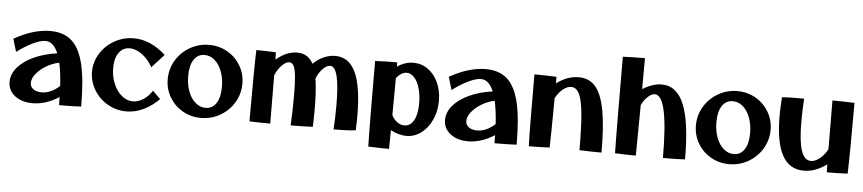

<svg xmlns="http://www.w3.org/2000/svg" viewBox="-47 -1065 6696 1489"><g transform="rotate(5 3301.0 -320.0)"><path d="M427 -61Q324 5 222 5Q137 5 83.5 -36.5Q30 -78 30 -145Q30 -205 74.5 -257.5Q119 -310 198.5 -346.5Q278 -383 379 -397Q343 -485 280 -485Q242 -485 182 -456Q122 -427 60 -380L30 -480Q179 -565 312 -565Q416 -565 479 -508.5Q542 -452 571 -329Q600 -206 600 -2Q548 2 428 2ZM285 -85Q356 -85 424 -147Q418 -249 401 -326Q350 -316 302.5 -288Q255 -260 225 -223Q195 -186 195 -152Q195 -121 219.5 -103Q244 -85 285 -85Z M660 -278Q660 -355 701 -421Q742 -487 811.5 -526Q881 -565 962 -565Q1092 -565 1210 -457L1115 -353Q1083 -412 1033.5 -448.5Q984 -485 936 -485Q883 -485 852 -441Q821 -397 821 -323Q821 -257 844.5 -200.5Q868 -144 908 -110.5Q948 -77 995 -77Q1036 -77 1076.5 -103Q1117 -129 1144 -173L1205 -113Q1147 -55 1082.5 -25Q1018 5 951 5Q873 5 806 -33.5Q739 -72 699.5 -137.5Q660 -203 660 -278Z M1250 -272Q1250 -352 1290 -419Q1330 -486 1398.5 -525.5Q1467 -565 1548 -565Q1626 -565 1690.5 -528Q1755 -491 1792.5 -427.5Q1830 -364 1830 -288Q1830 -208 1790 -141Q1750 -74 1681.5 -34.5Q1613 5 1532 5Q1454 5 1389.5 -32Q1325 -69 1287.5 -132.5Q1250 -196 1250 -272ZM1674 -248Q1674 -315 1654 -368.5Q1634 -422 1598.5 -453Q1563 -484 1519 -484Q1466 -484 1436 -438.5Q1406 -393 1406 -312Q1406 -245 1426 -191.5Q1446 -138 1481.5 -107Q1517 -76 1561 -76Q1614 -76 1644 -121.5Q1674 -167 1674 -248Z M2571 -181Q2571 -336 2552.5 -410.5Q2534 -485 2496 -485Q2470 -485 2439.5 -454Q2409 -423 2391 -377Q2406 -283 2406 -131Q2406 -65 2403 -2Q2323 2 2231 2Q2237 -105 2237 -228Q2237 -324 2231.5 -379.5Q2226 -435 2213.5 -460Q2201 -485 2179 -485Q2152 -485 2121 -453.5Q2090 -422 2070 -374L2072 2Q1976 2 1910 -2Q1910 -419 1915 -557Q1975 -557 2067 -553L2069 -496Q2150 -565 2233 -565Q2276 -565 2306.5 -546.5Q2337 -528 2358 -489Q2396 -526 2440 -545.5Q2484 -565 2530 -565Q2637 -565 2688.5 -454Q2740 -343 2740 -112Q2740 -64 2737 -4Q2676 4 2565 4Q2571 -80 2571 -181Z M3009 -29 3007 117Q2929 117 2845 113Q2843 48 2841.5 -162.5Q2840 -373 2840 -553Q2926 -557 3012 -557V-524Q3073 -565 3138 -565Q3201 -565 3251.5 -529Q3302 -493 3331 -429.5Q3360 -366 3360 -288Q3360 -208 3329.5 -140.5Q3299 -73 3246.5 -34Q3194 5 3132 5Q3074 5 3009 -29ZM3109 -75Q3156 -75 3182.5 -122.5Q3209 -170 3209 -256Q3209 -320 3194 -372Q3179 -424 3152 -453.5Q3125 -483 3092 -483Q3071 -483 3050 -470Q3029 -457 3012 -434L3010 -146Q3027 -113 3053 -94Q3079 -75 3109 -75Z M3817 -61Q3714 5 3612 5Q3527 5 3473.5 -36.5Q3420 -78 3420 -145Q3420 -205 3464.5 -257.5Q3509 -310 3588.5 -346.5Q3668 -383 3769 -397Q3733 -485 3670 -485Q3632 -485 3572 -456Q3512 -427 3450 -380L3420 -480Q3569 -565 3702 -565Q3806 -565 3869 -508.5Q3932 -452 3961 -329Q3990 -206 3990 -2Q3938 2 3818 2ZM3675 -85Q3746 -85 3814 -147Q3808 -249 3791 -326Q3740 -316 3692.5 -288Q3645 -260 3615 -223Q3585 -186 3585 -152Q3585 -121 3609.5 -103Q3634 -85 3675 -85Z M4479 -2Q4479 -181 4469 -286Q4459 -391 4436 -438Q4413 -485 4374 -485Q4342 -485 4309 -458.5Q4276 -432 4252 -387Q4250 -108 4247 -2Q4163 2 4085 2Q4080 -140 4080 -557Q4166 -557 4252 -553V-502Q4336 -565 4425 -565Q4507 -565 4556 -507.5Q4605 -450 4628 -326.5Q4651 -203 4651 2Q4569 2 4479 -2Z M5024 -485Q4999 -485 4970.5 -459Q4942 -433 4922 -392Q4920 -81 4918 2Q4840 2 4756 -2Q4754 -66 4752.5 -313Q4751 -560 4751 -753Q4837 -757 4923 -757L4922 -516Q4958 -539 4996.5 -552Q5035 -565 5071 -565Q5189 -565 5245 -428Q5301 -291 5301 -2Q5256 2 5129 2Q5129 -485 5024 -485Z M5362 -272Q5362 -352 5402 -419Q5442 -486 5510.5 -525.5Q5579 -565 5660 -565Q5738 -565 5802.5 -528Q5867 -491 5904.5 -427.5Q5942 -364 5942 -288Q5942 -208 5902 -141Q5862 -74 5793.5 -34.5Q5725 5 5644 5Q5566 5 5501.5 -32Q5437 -69 5399.5 -132.5Q5362 -196 5362 -272ZM5786 -248Q5786 -315 5766 -368.5Q5746 -422 5710.5 -453Q5675 -484 5631 -484Q5578 -484 5548 -438.5Q5518 -393 5518 -312Q5518 -245 5538 -191.5Q5558 -138 5593.5 -107Q5629 -76 5673 -76Q5726 -76 5756 -121.5Q5786 -167 5786 -248Z M6002 -402Q6002 -470 6008 -548Q6051 -552 6180 -552Q6174 -452 6174 -374Q6174 -220 6198.5 -147.5Q6223 -75 6274 -75Q6307 -75 6342 -103Q6377 -131 6402 -177L6400 -557Q6486 -557 6572 -553Q6572 -149 6567 -2Q6498 2 6405 2L6403 -60Q6317 5 6225 5Q6113 5 6057.5 -96Q6002 -197 6002 -402Z"/></g></svg>

Font: Otomanopee One
Style: Regular
Weight: 400
Designer: Das Ende der Wildnis
Foundry: Gutenberg Labo
Version: Version 3.005